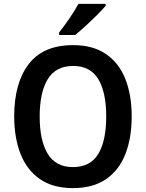

<svg xmlns="http://www.w3.org/2000/svg" viewBox="-20 -957 750 987"><path d="M657 -358Q657 -248 624.5 -165Q592 -82 525 -36Q458 10 355 10Q252 10 185 -36.5Q118 -83 85.5 -166Q53 -249 53 -359Q53 -530 127.5 -627.5Q202 -725 356 -725Q458 -725 525 -679Q592 -633 624.5 -550.5Q657 -468 657 -358ZM184 -358Q184 -234 225.5 -166Q267 -98 355 -98Q444 -98 485 -165.5Q526 -233 526 -358Q526 -483 485 -550.5Q444 -618 356 -618Q267 -618 225.5 -550Q184 -482 184 -358ZM523 -927Q507 -908 479 -880Q451 -852 420.5 -824Q390 -796 366 -777H284V-790Q309 -822 337 -862.5Q365 -903 383 -937H523Z"/></svg>

Font: Noto Sans Georgian SemiCondensed SemiBold
Style: Regular
Weight: 600
Width: 4
Designer: Monotype Design Team, Akaki Razmadze
Foundry: Google LLC
Version: Version 2.005; ttfautohint (v1.8.4.7-5d5b)